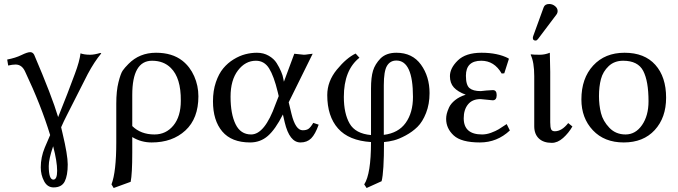

<svg xmlns="http://www.w3.org/2000/svg" viewBox="-20 -703 3392 961"><path d="M246 29Q224 93 224 128Q224 196 247 196Q266 196 266 152Q266 105 246 29ZM184 135Q184 84 204 36L231 -27Q186 -175 106 -344Q90 -380 58 -380Q42 -380 21 -375L16 -405Q58 -413 87.5 -427.5Q117 -442 131 -442Q144 -442 151 -429Q240 -221 271 -117Q321 -241 355 -334Q378 -395 383 -436Q402 -429 432 -429Q452 -429 482 -438L487 -436Q452 -394 419 -332L315 -127Q299 -96 286 -66Q287 -61 289.5 -51Q292 -41 293 -36Q319 73 319 120Q319 175 304 205Q289 235 248 235Q217 235 200.5 203.5Q184 172 184 135Z M634 207 549 238 538 220Q562 157 562 10V-184Q562 -248 573 -291.5Q584 -335 594 -349.5Q604 -364 623 -383Q678 -439 761 -439Q842 -439 893 -399Q931 -369 952 -321.5Q973 -274 973 -221Q973 -110 908 -50Q843 10 739 10Q686 10 642 -17V61Q642 167 634 207ZM885 -199Q886 -313 835 -363Q799 -399 741 -399Q642 -399 642 -228V-72Q685 -30 753 -30Q811 -30 848 -75Q885 -120 885 -199Z M1425 -191 1439 -133Q1459 -51 1495 -51Q1514 -51 1524.5 -58.5Q1535 -66 1548 -88L1575 -79Q1558 -31 1537.5 -10.5Q1517 10 1484 10Q1429 10 1405 -91L1396 -130Q1358 -55 1320.5 -22.5Q1283 10 1232 10Q1139 10 1092.5 -45Q1046 -100 1046 -196Q1046 -249 1060.5 -291.5Q1075 -334 1097.5 -361Q1120 -388 1149.5 -406Q1179 -424 1208 -431.5Q1237 -439 1266 -439Q1299 -439 1325 -424Q1351 -409 1364.5 -387.5Q1378 -366 1387 -345Q1396 -324 1398 -309L1401 -294L1453 -434Q1460 -434 1477 -431.5Q1494 -429 1501 -429Q1509 -429 1524 -431.5Q1539 -434 1545 -434ZM1375 -222 1370 -243Q1351 -322 1327 -360.5Q1303 -399 1261 -399Q1208 -399 1171 -350.5Q1134 -302 1134 -219Q1134 -133 1159 -81.5Q1184 -30 1237 -30Q1305 -30 1359 -181Z M2047 -218Q2047 -400 1964 -400Q1933 -400 1917 -373.5Q1901 -347 1901 -276V-28Q1974 -37 2010.5 -88Q2047 -139 2047 -218ZM1902 8Q1902 158 1890 204L1815 238L1803 220Q1837 168 1837 8Q1726 1 1672 -60Q1618 -121 1618 -227Q1618 -296 1666 -354.5Q1714 -413 1760 -435L1779 -414Q1701 -352 1701 -218Q1701 -135 1730 -84.5Q1759 -34 1837 -27V-260Q1837 -316 1847 -349Q1857 -382 1885 -411Q1914 -439 1964 -439Q2044 -439 2087 -379.5Q2130 -320 2130 -237Q2130 -182 2112.5 -137.5Q2095 -93 2069.5 -68Q2044 -43 2010.5 -25Q1977 -7 1951.5 -0.5Q1926 6 1902 8Z M2389 -399Q2312 -399 2312 -324Q2312 -277 2330 -262Q2348 -247 2386 -247L2415 -250Q2444 -252 2447 -252Q2466 -252 2466 -227Q2466 -201 2446 -201Q2442 -201 2416 -204Q2390 -207 2385 -207Q2344 -207 2322.5 -180.5Q2301 -154 2301 -111Q2301 -30 2393 -30Q2415 -30 2438 -38.5Q2461 -47 2476 -56Q2491 -65 2516 -82L2532 -50Q2468 10 2382 10Q2289 10 2251 -25Q2213 -60 2213 -108Q2213 -120 2216 -133Q2219 -146 2227.5 -165Q2236 -184 2257.5 -201.5Q2279 -219 2311 -229Q2271 -244 2251.5 -265.5Q2232 -287 2232 -322Q2232 -362 2271.5 -400.5Q2311 -439 2390 -439Q2471 -439 2525 -411L2527 -408L2504 -336L2491 -335Q2454 -399 2389 -399Z M2729 -683Q2745 -683 2758 -672.5Q2771 -662 2771 -648Q2771 -638 2765 -630L2673 -508Q2667 -500 2661 -500Q2647 -500 2647 -513Q2647 -517 2649 -523L2701 -666Q2707 -683 2729 -683ZM2654 -322Q2654 -392 2636 -429L2638 -431Q2650 -429 2682 -429Q2707 -429 2732 -439Q2734 -375 2734 -343V-91Q2734 -66 2738.5 -56Q2743 -46 2757 -46Q2792 -46 2824 -87L2845 -70Q2826 -37 2798.5 -12.5Q2771 12 2742 12Q2700 12 2677 -10Q2654 -32 2654 -71Z M2890 -205Q2890 -311 2949 -375Q3008 -439 3106 -439Q3206 -439 3260 -378.5Q3314 -318 3314 -214Q3314 -114 3257 -52Q3200 10 3102 10Q3005 10 2947.5 -51Q2890 -112 2890 -205ZM3099 -399Q3055 -399 3026.5 -372Q2998 -345 2988 -307.5Q2978 -270 2978 -222Q2978 -177 2988 -137Q2998 -97 3030 -63.5Q3062 -30 3111 -30Q3161 -30 3193.5 -77Q3226 -124 3226 -196Q3226 -297 3199.5 -348Q3173 -399 3099 -399Z"/></svg>

Font: Libertinus Sans
Style: Regular
Weight: 400
Designer: Philipp H. Poll
Foundry: Khaled Hosny
Version: Version 6.1